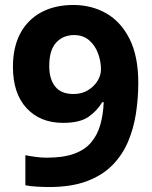

<svg xmlns="http://www.w3.org/2000/svg" viewBox="-20 -742 612 772"><path d="M536 -409Q536 -348 526.9 -287.5Q517.8 -227 495.4 -173.5Q473 -120 432.4 -78.5Q391.8 -37 329.3 -13.5Q266.8 10 178 10Q156.9 10 129 8.5Q101 7 82 3V-118Q102 -114 124 -111Q146 -108 168 -108Q235 -108 278.5 -124Q322 -140 347 -170Q372 -200 383.5 -241Q395 -282 397 -331H391Q370 -296 335.5 -272Q301 -248 233 -248Q142 -248 87 -307Q32 -366 32 -473.6Q32 -552 61.5 -607.5Q91 -663 145.8 -692.5Q200.7 -722 274.9 -722Q348 -722 407 -688.5Q466 -655 501 -585.5Q536 -516 536 -409ZM277.8 -601Q234 -601 206 -571Q178 -541 178 -476Q178 -423.8 202 -393.9Q226 -364 275.1 -364Q308.9 -364 333.4 -379Q358 -394 372 -416.5Q386 -439 386 -463Q386 -495.8 374 -527.9Q362 -560 338 -580.5Q313.9 -601 277.8 -601Z"/></svg>

Font: Noto Sans New Tai Lue
Style: Regular
Weight: 400
Designer: Monotype Design Team
Foundry: Monotype Imaging Inc.
Version: Version 2.003